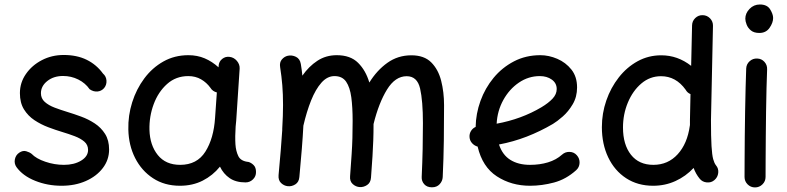

<svg xmlns="http://www.w3.org/2000/svg" viewBox="-20 -777 3455 843"><path d="M437 -390.1Q424.8 -376.5 407.2 -375.2Q389.6 -374 373.5 -385.3Q354.5 -412.6 323.5 -428Q292.5 -443.4 256.8 -443.4Q215.3 -443.4 187.5 -421.1Q159.7 -398.9 159.7 -367.7Q159.7 -344.7 176.5 -329.6Q193.4 -314.5 220 -304.4Q246.6 -294.4 275.4 -285.6Q304.2 -276.9 336.2 -265.1Q368.2 -253.4 396 -235.1Q423.8 -216.8 441.4 -189Q459 -161.1 459 -120.6Q459 -75.2 431.4 -39.1Q403.8 -2.9 356.7 17.8Q309.6 38.6 250.5 38.6Q188.5 38.6 134.3 16.8Q80.1 -4.9 52.2 -43.5Q41.5 -59.1 45.4 -77.9Q49.3 -96.7 64.9 -106.9Q80.6 -117.2 95 -113Q109.4 -108.9 118.7 -101.6Q138.7 -80.6 179 -66.9Q219.2 -53.2 260.7 -53.2Q305.7 -53.2 336.2 -71.8Q366.7 -90.3 366.7 -118.7Q366.7 -141.1 350.1 -155.3Q333.5 -169.4 307.6 -179.2Q281.7 -189 253.9 -197.3Q224.6 -206.1 192.1 -218.3Q159.7 -230.5 131.3 -249.3Q103 -268.1 85.2 -296.9Q67.4 -325.7 67.4 -368.2Q67.4 -414.1 93.8 -452.1Q120.1 -490.2 163.8 -512.9Q207.5 -535.6 259.8 -535.6Q317.9 -535.6 360.8 -514.4Q403.8 -493.2 432.1 -454.1Q446.3 -441.9 447.5 -423.1Q448.7 -404.3 437 -390.1Z M1058.1 23.9Q1015.6 23.9 988.3 5.1Q960.9 -13.7 945.8 -45.4Q914.1 -6.3 869.9 16.1Q825.7 38.6 770 38.6Q702.1 38.6 651.9 5.6Q601.6 -27.3 573.2 -83.3Q544.9 -139.2 543.5 -208.5Q542 -269.5 560.3 -327.6Q578.6 -385.7 613.5 -432.6Q648.4 -479.5 697.5 -507.1Q746.6 -534.7 807.1 -534.7Q846.2 -534.7 878.9 -520.8Q911.6 -506.8 939.5 -481.4L939.9 -487.8Q940.9 -506.3 955.3 -518.1Q969.7 -529.8 988.3 -527.3Q1007.3 -524.9 1020.3 -509.5Q1033.2 -494.1 1032.2 -475.6L1017.1 -247.1Q1016.1 -233.9 1014.6 -221.2Q1013.2 -201.7 1012.9 -180.2Q1012.7 -158.7 1013.7 -143.6Q1015.6 -113.8 1026.4 -91.6Q1037.1 -69.3 1071.3 -65.9Q1083 -62.5 1093.5 -52.2Q1104 -42 1104 -22Q1104.5 -2.9 1090.8 10.5Q1077.1 23.9 1058.1 23.9ZM771 -53.2Q845.2 -53.2 881.8 -111.3Q918.5 -169.4 924.3 -259.8L932.1 -371.1Q913.1 -376 903.8 -391.6Q887.2 -414.6 862.8 -428.7Q838.4 -442.9 806.6 -442.9Q752.4 -442.9 713.6 -408.2Q674.8 -373.5 654.8 -319.6Q634.8 -265.6 636.2 -207Q638.2 -139.2 672.9 -96.2Q707.5 -53.2 771 -53.2Z M1203.1 -8.3Q1208.5 -67.4 1212.6 -116Q1216.8 -164.6 1219.2 -205.6Q1218.8 -208.5 1219.2 -211.9Q1222.7 -270.5 1222.7 -315.9Q1222.7 -363.3 1219.5 -402.6Q1216.3 -441.9 1210 -481.9Q1206.5 -502.9 1217.5 -515.9Q1228.5 -528.8 1243.7 -532.2Q1261.7 -536.1 1279.3 -527.6Q1296.9 -519 1300.8 -496.1Q1305.2 -469.7 1307.6 -444.8Q1335.9 -485.4 1373.3 -510Q1410.6 -534.7 1458.5 -534.7Q1518.6 -534.7 1552.2 -501.2Q1585.9 -467.8 1601.6 -414.6Q1634.8 -468.3 1680.9 -501.2Q1727.1 -534.2 1786.1 -534.2Q1842.3 -534.2 1873.3 -503.2Q1904.3 -472.2 1917 -422.4Q1929.7 -372.6 1929.7 -314.9Q1929.7 -238.3 1928.7 -159.9Q1927.7 -81.5 1923.8 0.5Q1922.9 18.1 1910.4 31.7Q1897.9 45.4 1876.5 45.4Q1854.5 45.4 1842.5 31.7Q1830.6 18.1 1831.5 0Q1834.5 -65.4 1835.7 -122.8Q1836.9 -180.2 1836.9 -236.3Q1836.9 -334 1824.5 -388.2Q1812 -442.4 1765.6 -442.4Q1715.3 -442.4 1679.2 -383.8Q1643.1 -325.2 1620.1 -232.4Q1620.1 -192.9 1618.9 -161.1Q1617.7 -129.4 1615.5 -91.6Q1613.3 -53.7 1608.9 2.9Q1607.4 24.9 1592 35.2Q1576.7 45.4 1559.6 44.4Q1542.5 43.5 1528.8 31.2Q1515.1 19 1517.1 -3.4Q1521.5 -62 1523.9 -100.1Q1526.4 -138.2 1527.3 -171.1Q1528.3 -204.1 1528.3 -246.1Q1528.3 -305.2 1522.5 -349.4Q1516.6 -393.6 1499.8 -418.2Q1482.9 -442.9 1448.7 -442.9Q1417 -442.9 1391.4 -414.1Q1365.7 -385.3 1345.9 -335.9Q1326.2 -286.6 1312 -225.1Q1309.6 -178.7 1305.2 -123.3Q1300.8 -67.9 1294.4 0.5Q1292.5 22.5 1276.6 32.5Q1260.7 42.5 1243.2 40.5Q1226.6 38.6 1213.9 26.4Q1201.2 14.2 1203.1 -8.3Z M2509.8 -29.8Q2465.3 10.3 2412.4 24.4Q2359.4 38.6 2307.1 38.6Q2225.1 38.6 2161.6 -2.7Q2098.1 -43.9 2077.1 -133.3Q2063 -137.2 2052.7 -148.4Q2042.5 -159.7 2041.5 -175.3Q2040.5 -189.9 2048.1 -202.1Q2055.7 -214.4 2068.4 -219.7Q2069.3 -277.8 2089.6 -334Q2109.9 -390.1 2147.2 -435.3Q2184.6 -480.5 2236.6 -507.6Q2288.6 -534.7 2352.5 -534.7Q2389.6 -534.7 2426.8 -518.8Q2463.9 -502.9 2488.8 -471.7Q2513.7 -440.4 2513.7 -393.1Q2513.7 -351.6 2494.6 -319.3Q2475.6 -287.1 2450.7 -265.4Q2425.8 -243.7 2407.7 -232.9Q2352.1 -200.2 2292.7 -177.2Q2233.4 -154.3 2170.9 -142.6Q2186 -96.7 2220.9 -75Q2255.9 -53.2 2307.1 -53.2Q2350.1 -53.2 2386.2 -64.2Q2422.4 -75.2 2447.8 -98.1Q2461.9 -110.8 2481.2 -110.1Q2500.5 -109.4 2512.7 -95.2Q2525.4 -81.1 2524.7 -61.8Q2523.9 -42.5 2509.8 -29.8ZM2350.1 -442.9Q2300.3 -442.9 2258.3 -414.3Q2216.3 -385.7 2189.9 -338.1Q2163.6 -290.5 2160.6 -233.9Q2269.5 -253.9 2357.4 -306.2Q2388.2 -324.7 2406.2 -344Q2424.3 -363.3 2424.3 -386.2Q2424.3 -412.1 2402.8 -427.5Q2381.3 -442.9 2350.1 -442.9Z M2883.3 -534.2Q2955.6 -534.2 3014.6 -487.8L3018.6 -665.5Q3019 -684.6 3032.7 -697.8Q3046.4 -710.9 3065.4 -710.4Q3084.5 -710 3097.7 -696.3Q3110.8 -682.6 3110.4 -663.6L3101.6 -249Q3101.6 -174.8 3104 -135.5Q3106.4 -96.2 3111.3 -78.4Q3116.2 -60.5 3123.5 -51.3Q3135.7 -37.1 3133.5 -17.8Q3131.3 1.5 3116.7 13.7Q3102.5 25.9 3083 23.9Q3063.5 22 3051.8 7.3Q3034.7 -13.7 3025.4 -39.6Q2991.2 -2.9 2945.8 17.8Q2900.4 38.6 2847.7 38.6Q2779.8 38.6 2729 5.4Q2678.2 -27.8 2650.4 -86.2Q2622.6 -144.5 2622.6 -218.8Q2622.6 -279.3 2642.1 -335.7Q2661.6 -392.1 2696.8 -437Q2731.9 -481.9 2779.5 -508.1Q2827.1 -534.2 2883.3 -534.2ZM2715.3 -217.3Q2715.3 -142.1 2750.2 -97.7Q2785.2 -53.2 2848.6 -53.2Q2913.1 -53.2 2955.6 -99.9Q2998 -146.5 3008.8 -225.1Q3008.8 -226.6 3009.3 -228Q3009.3 -237.8 3009.3 -250L3011.7 -363.8Q2997.6 -369.6 2990.2 -383.3Q2947.8 -442.4 2882.3 -442.4Q2833.5 -442.4 2795.9 -410.4Q2758.3 -378.4 2736.8 -326.9Q2715.3 -275.4 2715.3 -217.3Z M3252.4 -694.8Q3252.4 -718.8 3271 -738Q3289.6 -757.3 3316.4 -757.3Q3348.1 -757.3 3361.3 -736.1Q3374.5 -714.8 3374.5 -698.2Q3374.5 -677.2 3358.9 -654.8Q3343.3 -632.3 3314 -632.3Q3290.5 -632.3 3277.1 -643.3Q3263.7 -654.3 3258.1 -669.2Q3252.4 -684.1 3252.4 -694.8ZM3304.7 -520Q3323.7 -519.5 3336.4 -505.4Q3349.1 -491.2 3348.1 -472.2Q3346.7 -438.5 3345.5 -390.1Q3344.2 -341.8 3343.5 -286.9Q3342.8 -231.9 3342.3 -177.7Q3341.8 -123.5 3341.6 -77.1Q3341.3 -30.8 3341.3 0Q3341.3 19 3327.6 32.5Q3314 45.9 3294.9 45.9Q3275.9 45.9 3262.5 32.5Q3249 19 3249 0Q3249 -30.8 3249.3 -77.4Q3249.5 -124 3250 -178.5Q3250.5 -232.9 3251.5 -288.1Q3252.4 -343.3 3253.7 -392.3Q3254.9 -441.4 3256.3 -476.6Q3257.3 -495.6 3271.5 -508.3Q3285.6 -521 3304.7 -520Z"/></svg>

Font: Mikhak-FD Medium
Style: Regular
Weight: 500
Designer: Amin Abedi
Version: Version 3.2